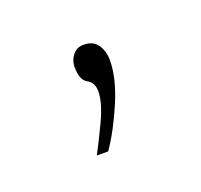

<svg xmlns="http://www.w3.org/2000/svg" viewBox="-41 -74 215 205"><g transform="rotate(-20 66.0 29.0)"><path d="M41 87Q47 76 56.5 56Q66 36 66 23Q66 13 58.5 9Q51 5 51 -10Q51 -17 55.5 -23Q60 -29 68 -29Q79 -29 84 -21.5Q89 -14 89 -4Q89 16 78 42Q67 68 54 87Z"/></g></svg>

Font: Alumni Sans Pinstripe
Style: Regular
Weight: 400
Designer: Robert E. Leuschke
Foundry: Robert E. Leuschke
Version: Version 1.010; ttfautohint (v1.8.4.7-5d5b)